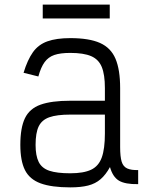

<svg xmlns="http://www.w3.org/2000/svg" viewBox="-20 -797 640 831"><path d="M284 14Q203 14 155.5 -3.5Q108 -21 88 -61Q68 -101 68 -170Q68 -244 88 -285.5Q108 -327 155.5 -344Q203 -361 284 -361H434V-416Q434 -474 420.5 -507Q407 -540 374.5 -554Q342 -568 284 -568Q241 -568 215 -559Q189 -550 173 -528Q157 -506 146 -466L82 -482Q99 -538 122.5 -571Q146 -604 185 -618Q224 -632 284 -632Q366 -632 413 -611Q460 -590 480 -542.5Q500 -495 500 -416V-160Q500 -119 506.5 -97.5Q513 -76 530.5 -68Q548 -60 578 -61V0Q522 1 495 -15Q468 -31 456 -74Q438 -41 415.5 -21.5Q393 -2 361.5 6Q330 14 284 14ZM284 -47Q342 -47 374.5 -62.5Q407 -78 420.5 -115.5Q434 -153 434 -219V-301H284Q226 -301 193.5 -289.5Q161 -278 147.5 -250Q134 -222 134 -170Q134 -123 147.5 -96Q161 -69 193.5 -58Q226 -47 284 -47ZM165 -717V-777H455V-717Z"/></svg>

Font: Victor Mono Light
Style: Regular
Weight: 300
Monospace: yes
Designer: Rune Bjørnerås
Version: Version 1.561;gftools[0.9.30]